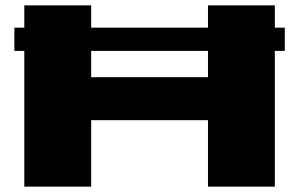

<svg xmlns="http://www.w3.org/2000/svg" viewBox="-20 -695 1121 715"><path d="M33.5 -505.5V-592H70.5V-675H319.5V-592H754.5V-675H1003.5V-592H1040.5V-505.5H1003.5V0H754.5V-247.5H319.5V0H70.5V-505.5ZM754.5 -505.5H319.5V-407.5H754.5Z"/></svg>

Font: Anybody UltraExpanded ExtraBold
Style: Regular
Weight: 800
Width: 9
Designer: Tyler Finck
Foundry: Etcetera Type Company
Version: Version 1.010; ttfautohint (v1.8.3) -l 8 -r 50 -G 200 -x 14 